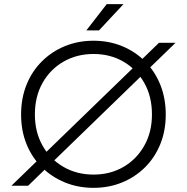

<svg xmlns="http://www.w3.org/2000/svg" viewBox="-20 -894 899 924"><path d="M430.1 10Q504.1 10 567.5 -16Q630.9 -42 678.2 -89Q725.4 -136 751.5 -200.5Q777.7 -265 777.7 -343Q777.7 -421 751.5 -486Q725.4 -551 678.2 -598.5Q630.9 -646 567.5 -672Q504.1 -698 430.1 -698Q356 -698 292.5 -672Q229 -646 181.4 -598.5Q133.7 -551 107.6 -486Q81.5 -421 81.5 -343Q81.5 -265 107.6 -200.5Q133.7 -136 181.4 -89Q229 -42 292.5 -16Q356 10 430.1 10ZM824.7 -688H745L34.8 0H115.1ZM430.1 -53.8Q349.7 -53.8 285.9 -90.6Q222 -127.4 185 -192.8Q147.9 -258.1 147.9 -343Q147.9 -429.6 184.8 -495.1Q221.8 -560.6 285.7 -597.4Q349.7 -634.2 430.1 -634.2Q510.5 -634.2 573.9 -597.4Q637.4 -560.6 674.3 -495.1Q711.3 -429.6 711.3 -343Q711.3 -258.1 674.3 -192.8Q637.4 -127.4 573.9 -90.6Q510.5 -53.8 430.1 -53.8ZM574.2 -874H493.5L395.5 -747.7Q395.5 -747.7 401.5 -747.7Q407.5 -747.7 416.9 -747.7Q426.3 -747.7 435.3 -747.7Q444.4 -747.7 450.4 -747.7Q456.4 -747.7 456.4 -747.7Z"/></svg>

Font: Roundo Variable
Style: Regular
Weight: 200
Designer: Shiva Nallaperumal
Foundry: Indian Type Foundry
Version: Version 2.000